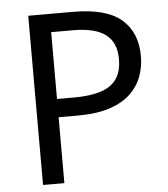

<svg xmlns="http://www.w3.org/2000/svg" viewBox="-52 -761 708 807"><g transform="rotate(-5 302.5 -357.0)"><path d="M286 -714Q426 -714 490 -659Q554 -604 554 -504Q554 -460 539.5 -419.5Q525 -379 492 -347Q459 -315 404 -296.5Q349 -278 269 -278H187V0H97V-714ZM278 -637H187V-355H259Q327 -355 372 -369.5Q417 -384 439 -416Q461 -448 461 -500Q461 -569 417 -603Q373 -637 278 -637Z"/></g></svg>

Font: ltelugu05
Style: Book
Weight: 400
Designer: Jelle Bosma - Monotype Design Team
Foundry: Monotype Imaging Inc.
Version: Version 2.003